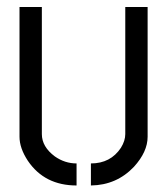

<svg xmlns="http://www.w3.org/2000/svg" viewBox="-20 -538 489 562"><path d="M37.1 -137.7V-517.6H102.5V-145.5Q102.5 -108.4 140.6 -80.1Q169.9 -59.6 204.1 -59.6V4.9Q110.4 4.9 61.5 -67.4Q37.1 -104.5 37.1 -137.7ZM246.1 4.9V-59.6Q303.7 -59.6 334 -105.5Q346.7 -126 346.7 -145.5V-517.6H412.1V-137.7Q412.1 -93.8 372.1 -49.8Q321.3 3.9 246.1 4.9Z"/></svg>

Font: Post No Bills Colombo
Style: Medium
Weight: 600
Designer: Kosala Senevirathne, Siva Puranthara, Lasantha Premarathna, Tharique Azeez
Foundry: Mooniak
Version: Version 1.220 ; ttfautohint (v1.5)